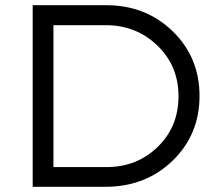

<svg xmlns="http://www.w3.org/2000/svg" viewBox="-20 -720 829 740"><path d="M106 0V-700H389Q542 -700 645.5 -599.5Q749 -499 749 -350Q749 -201 645 -100.5Q541 0 386 0ZM186 -76H390Q508 -76 588 -154Q668 -232 668 -349Q668 -466 586.5 -544.5Q505 -623 387 -623H186Z"/></svg>

Font: Trueno
Style: Lt
Weight: 300
Designer: Julieta Ulanovsky
Foundry: Julieta Ulanovsky
Version: Version 3.001b